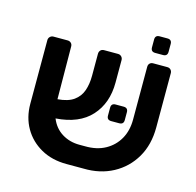

<svg xmlns="http://www.w3.org/2000/svg" viewBox="-104 -813 945 927"><g transform="rotate(15 368.5 -349.0)"><path d="M371 -99Q430 -98 472.5 -121.5Q515 -145 538.5 -186.5Q562 -228 562 -283V-547Q562 -558 568.5 -564.5Q575 -571 586 -571H656Q667 -571 673.5 -564Q680 -557 680 -547V-276Q680 -189 642.5 -125Q605 -61 540 -26Q475 9 392 7H307Q234 7 179 -24Q124 -55 93.5 -108Q63 -161 63 -229V-547Q63 -557 70 -564Q77 -571 87 -571H158Q168 -571 175 -564.5Q182 -558 182 -547L184 -284Q236 -288 264.5 -308.5Q293 -329 304.5 -362Q316 -395 316 -437V-546Q316 -557 322.5 -564Q329 -571 340 -571H410Q420 -571 427 -564Q434 -557 434 -546V-434Q434 -331 374.5 -265.5Q315 -200 199 -192Q217 -147 255.5 -123Q294 -99 343 -99ZM462 -249Q440 -249 440 -271V-310Q440 -332 462 -332H502Q524 -332 524 -310V-271Q524 -249 502 -249ZM582 -622Q560 -622 560 -644V-683Q560 -705 582 -705H621Q643 -705 643 -683V-644Q643 -622 621 -622Z"/></g></svg>

Font: Rubik Medium
Style: Regular
Weight: 500
Designer: Hubert and Fischer
Foundry: Hubert and Fischer
Version: Version 2.300; ttfautohint (v1.8.4.7-5d5b);gftools[0.9.30]